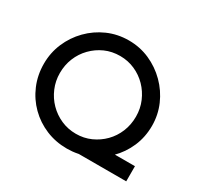

<svg xmlns="http://www.w3.org/2000/svg" viewBox="-153 -934 1196 1142"><g transform="rotate(30 444.5 -363.0)"><path d="M587 -104H831V0H446ZM57 -362Q57 -437 85.5 -504Q114 -571 165 -623Q216 -675 283 -704.5Q350 -734 427 -734Q503 -734 570 -704.5Q637 -675 689 -623Q741 -571 770 -504Q799 -437 799 -362Q799 -285 770 -218Q741 -151 689.5 -100Q638 -49 570.5 -20.5Q503 8 427 8Q350 8 283 -20Q216 -48 165 -98.5Q114 -149 85.5 -216.5Q57 -284 57 -362ZM167 -361Q167 -307 187.5 -258.5Q208 -210 244 -173.5Q280 -137 327.5 -116Q375 -95 430 -95Q484 -95 531 -116Q578 -137 613.5 -173Q649 -209 669 -257.5Q689 -306 689 -362Q689 -417 668.5 -465Q648 -513 612.5 -549.5Q577 -586 529.5 -607Q482 -628 428 -628Q372 -628 325 -607Q278 -586 242 -549Q206 -512 186.5 -464Q167 -416 167 -361Z"/></g></svg>

Font: Josefin Sans Medium
Style: Regular
Weight: 500
Designer: Santiago Orozco
Foundry: Typemade
Version: Version 2.001